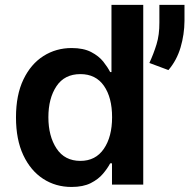

<svg xmlns="http://www.w3.org/2000/svg" viewBox="-20 -747 767 777"><path d="M559.7 0V-727.3H431.1V-455.3H425.8Q415.8 -475.1 397.9 -497.7Q380 -520.2 348.9 -536.4Q317.8 -552.6 269.9 -552.6Q206.7 -552.6 155.7 -520.2Q104.8 -487.9 74.8 -425.4Q44.7 -362.9 44.7 -272Q44.7 -182.2 74.2 -119.3Q103.7 -56.5 154.5 -23.4Q205.3 9.6 269.5 9.6Q316.4 9.6 347.3 -6Q378.2 -21.7 396.8 -43.9Q415.5 -66.1 425.8 -85.9H433.2V0ZM433.6 -272.7Q433.6 -193.5 400.2 -144.7Q366.8 -95.9 305.4 -95.9Q241.8 -95.9 208.8 -146Q175.8 -196 175.8 -272.7Q175.8 -349.1 208.5 -398.1Q241.1 -447.1 305.4 -447.1Q367.5 -447.1 400.6 -399.7Q433.6 -352.3 433.6 -272.7ZM726.6 -727.3V-662.3Q726.2 -607.6 710.8 -555.2Q695.3 -502.8 661.6 -463.4L584.5 -492.2Q601.6 -529.1 613.5 -567.8Q625.4 -606.5 625 -656.2V-727.3Z"/></svg>

Font: Inter UI Semi Bold
Style: Regular
Weight: 600
Designer: Rasmus Andersson
Foundry: rsms
Version: 3.2;8d6f07862